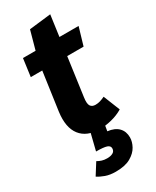

<svg xmlns="http://www.w3.org/2000/svg" viewBox="-233 -727 856 1053"><g transform="rotate(-30 194.5 -201.0)"><path d="M149.6 -649 286.6 -664.8 219.2 -177.4Q213.8 -139.3 223.2 -124.9Q232.6 -110.5 254.4 -110.5Q270.5 -110.5 284.4 -114.9Q298.4 -119.3 314.2 -126.7L355.9 -22.3Q322.7 -2.4 283.1 7.4Q243.5 17.2 209.6 17.2Q126 17.2 87 -33.2Q47.9 -83.6 60.5 -178.1L103.4 -482ZM37.2 -531.6H389.4L356.4 -419.6H22ZM159.9 -16H247.6L236.9 47.5Q282.1 52.8 305 76.6Q328 100.4 328 138.3Q328 165.7 312.3 194.4Q296.7 223.1 261.7 243.1Q226.7 263.1 167.1 263.1Q130.5 263.1 103 253.2Q75.4 243.2 57.2 230.9L102.5 159.1Q115.8 166.8 130.1 171.3Q144.4 175.8 163.2 175.8Q184.9 175.8 199.1 168Q213.3 160.3 213.9 143.2Q214.6 125.8 195 119.2Q175.4 112.7 128 112.7Z"/></g></svg>

Font: Fira Sans Variable
Style: Italic
Weight: 397
Italic angle: -8°
Designer: Carrois Corporate & Edenspiekermann AG
Foundry: Carrois Corporate GbR & Edenspiekermann AG
Version: Version 4.202